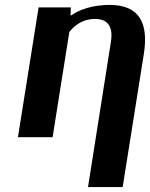

<svg xmlns="http://www.w3.org/2000/svg" viewBox="-20 -558 610 781"><path d="M53 0H194L262 -428C286 -459 321 -481 366 -481C420 -481 441 -448 431 -387L338 203H479L565 -338C585 -463 548 -538 426 -538C356 -538 303 -519 267 -494L268 -528H137Z"/></svg>

Font: Aerodynamic
Style: Obl
Weight: 500
Designer: Google
Version: Version 2.000980; 2014